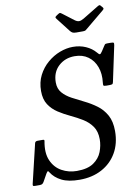

<svg xmlns="http://www.w3.org/2000/svg" viewBox="-145 -1049 828 1134"><g transform="rotate(-10 269.0 -482.5)"><path d="M199.5 -575Q199.5 -537.5 220.8 -513Q242 -488.5 275.8 -470.5Q309.5 -452.5 347 -434.2Q384.5 -416 418.2 -391.2Q452 -366.5 473.2 -328.5Q494.5 -290.5 494.5 -232.5Q494.5 -157.5 462.2 -102Q430 -46.5 372.5 -15.8Q315 15 239.5 15Q172.5 15 132 -5.2Q91.5 -25.5 70.5 -59Q65 -68.5 62 -67.5Q59 -66.5 52 -55.5L26 -9Q22 -2.5 17 1.2Q12 5 0.5 5H-24Q-35.5 5 -38.2 2.8Q-41 0.5 -39 -8.5L17 -243.5Q19.5 -255 34 -255H65Q75.5 -255 74 -247Q60.5 -176.5 80.8 -130.5Q101 -84.5 142 -61.8Q183 -39 232 -39Q297 -39 332.8 -63.8Q368.5 -88.5 382.8 -125.8Q397 -163 397 -200Q397 -247 376 -277.2Q355 -307.5 321.8 -328Q288.5 -348.5 251 -366Q213.5 -383.5 180.2 -405Q147 -426.5 126 -458.5Q105 -490.5 105 -540.5Q105 -593 126.2 -634.5Q147.5 -676 181.8 -705.2Q216 -734.5 256.2 -749.8Q296.5 -765 334.5 -765Q377 -765 412 -749.5Q447 -734 469.5 -707.5Q479.5 -695 484.8 -694.5Q490 -694 500 -709.5L517.5 -736.5Q522 -743.5 524.8 -746.8Q527.5 -750 539 -750H558Q574 -750 577 -746.8Q580 -743.5 577.5 -731L532.5 -519.5Q530.5 -509.5 525.8 -507.2Q521 -505 508.5 -505H490.5Q475 -505 473.2 -509.5Q471.5 -514 473 -526Q479.5 -579 464.2 -620.2Q449 -661.5 416 -685.2Q383 -709 335.5 -709Q278 -709 238.8 -672.8Q199.5 -636.5 199.5 -575ZM334.5 -860.5 270 -943.5Q265 -950 264.5 -953.8Q264 -957.5 272 -963L282.5 -970Q292 -976.5 295.5 -975.5Q299 -974.5 306.5 -969L373.5 -918Q386.5 -908.5 398 -908.2Q409.5 -908 426.5 -918L522 -976Q531 -981.5 534.5 -980Q538 -978.5 543 -971.5L547 -967.5Q552.5 -961 553 -957Q553.5 -953 545 -946L437.5 -857Q431 -851.5 426.5 -848.2Q422 -845 410 -845H370Q354.5 -845 347.2 -849.2Q340 -853.5 334.5 -860.5Z"/></g></svg>

Font: Besley* Narrow
Style: Italic
Weight: 400
Width: 4
Italic angle: -13°
Designer: Owen Earl
Foundry: indestructible type*
Version: Version 3.000; ttfautohint (v1.8.3)